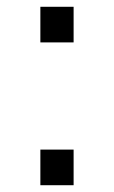

<svg xmlns="http://www.w3.org/2000/svg" viewBox="-20 -546 336 566"><path d="M99 -421V-526H197V-421ZM99 0V-105H197V0Z"/></svg>

Font: Archivo
Style: Regular
Weight: 400
Designer: Hector Gatti
Foundry: Omnibus-Type
Version: Version 2.001